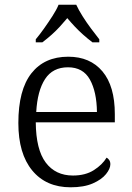

<svg xmlns="http://www.w3.org/2000/svg" viewBox="-20 -786 560 816"><path d="M280 10Q176 10 117 -61.5Q58 -133 58 -263Q58 -404 113.5 -474.5Q169 -545 270 -545Q363 -545 415.5 -482.5Q468 -420 468 -301V-266H132Q133 -150 174.5 -95Q216 -40 290 -40Q343 -40 379 -63Q415 -86 433 -116Q439 -113 444 -106Q449 -99 449 -88Q449 -69 430.5 -46Q412 -23 374.5 -6.5Q337 10 280 10ZM392 -310Q391 -396 362 -448Q333 -500 269 -500Q204 -500 171.5 -450Q139 -400 134 -310ZM132 -619Q148 -638 166.5 -664Q185 -690 202.5 -717Q220 -744 229 -766H304Q314 -744 331 -717Q348 -690 367.5 -664Q387 -638 402 -619V-606H373Q352 -622 333.5 -638.5Q315 -655 298 -673Q281 -691 266 -709Q251 -691 234.5 -673Q218 -655 199.5 -638.5Q181 -622 160 -606H132Z"/></svg>

Font: Noto Serif Tibetan Light
Style: Regular
Weight: 300
Version: Version 2.103